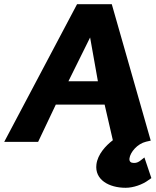

<svg xmlns="http://www.w3.org/2000/svg" viewBox="-22 -674 739 912"><path d="M406 -496 443 -288H303ZM642 91C633 97 626 100 614 100C600 100 591 94 593 78C597 49 630 9 672 -1L694 -6L509 -654H344L-2 0H159L243 -177H475L514 -8C480 18 442 59 436 107C427 180 496 218 575 218C611 218 655 203 684 181L697 172L664 74Z"/></svg>

Font: Falling Sky
Style: ExBdObl
Weight: 400
Designer: Paul D. Hunt
Foundry: Adobe Systems Incorporated
Version: Version 1.02